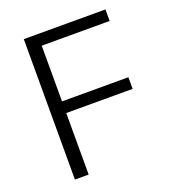

<svg xmlns="http://www.w3.org/2000/svg" viewBox="-120 -730 736 821"><g transform="rotate(-20 248.0 -319.5)"><path d="M81 0V-639H143.5V0ZM116 -280V-333H445.5V-280ZM99 -586.5V-639H452.5V-586.5Z"/></g></svg>

Font: Anek Tamil Light
Style: Regular
Weight: 300
Designer: Aadarsh Rajan (Tamil), Yesha Goshar (Latin)
Foundry: Ek Type
Version: Version 1.003